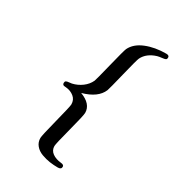

<svg xmlns="http://www.w3.org/2000/svg" viewBox="-232 -878 1136 1256"><g transform="rotate(30 335.5 -250.0)"><path d="M162.1 -248Q162.1 -259.3 168 -263.7Q173.8 -268.1 190.9 -269.5Q208 -271 210.9 -272Q250 -280.8 282.5 -304.9Q314.9 -329.1 330.1 -362.8Q335 -374 366 -500Q397 -626 404.8 -644Q429.7 -695.8 496.3 -722.9Q563 -750 647.9 -750Q670.9 -750 670.9 -733.9Q670.9 -721.7 664.1 -717.8Q657.2 -713.9 637.7 -711.9Q618.2 -710 604 -706.1Q535.2 -685.1 508.8 -632.8Q501 -616.7 470.5 -491.5Q439.9 -366.2 434.1 -351.1Q404.3 -279.3 293.9 -249Q381.8 -215.8 381.8 -148.9Q381.8 -128.9 348.9 -3.4Q315.9 122.1 315.9 139.2Q315.9 171.4 342 190.2Q368.2 209 408.2 212.9Q431.2 214.8 431.2 230Q431.2 250 404.8 250Q374 250 343.5 245.6Q313 241.2 281 229.5Q249 217.8 229.5 194.3Q210 170.9 210 139.2Q210 121.1 242.9 -7.6Q275.9 -136.2 275.9 -151.9Q275.9 -187 250.5 -207.5Q225.1 -228 190.9 -231Q189.9 -231 186.5 -231.4Q183.1 -231.9 181.6 -231.9Q180.2 -231.9 177 -232.4Q173.8 -232.9 171.9 -233.4Q169.9 -233.9 168 -235.4Q166 -236.8 165 -238.5Q164.1 -240.2 163.1 -242.7Q162.1 -245.1 162.1 -248Z"/></g></svg>

Font: CMU Serif
Style: BoldItalic
Weight: 700
Italic angle: -14.04°
Version: Version 0.7.0